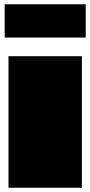

<svg xmlns="http://www.w3.org/2000/svg" viewBox="-20 -885 426 905"><path d="M20 0Q20 -56 20 -112.5Q20 -169 20 -225Q20 -281 20 -337.5Q20 -394 20 -451Q20 -493 20 -535.5Q20 -578 20 -620Q78 -620 135.5 -620Q193 -620 251 -620Q309 -620 366 -620Q366 -543 366 -465.5Q366 -388 366 -310Q366 -232 366 -154.5Q366 -77 366 0ZM2 -708V-865H384V-708Z"/></svg>

Font: Climate Crisis
Style: Regular
Weight: 400
Version: Version 1.003